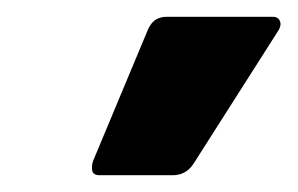

<svg xmlns="http://www.w3.org/2000/svg" viewBox="-20 -753 355 229"><path d="M99 -544Q91 -544 90 -549.5Q89 -555 91 -561L157 -719Q161 -727 166.5 -730Q172 -733 179 -733H305Q312 -733 314 -727.5Q316 -722 311 -715L211 -558Q202 -544 186 -544Z"/></svg>

Font: Sofia Sans Black
Style: Italic
Weight: 900
Italic angle: -9°
Version: Version 4.100-B